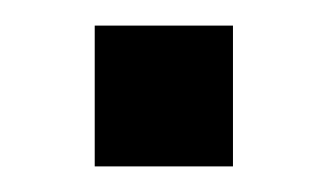

<svg xmlns="http://www.w3.org/2000/svg" viewBox="-20 -359 256 150"><path d="M54 -229V-339H162V-229Z"/></svg>

Font: SUSE
Style: Regular
Weight: 400
Designer: Rene Bieder
Foundry: SUSE
Version: Version 1.000